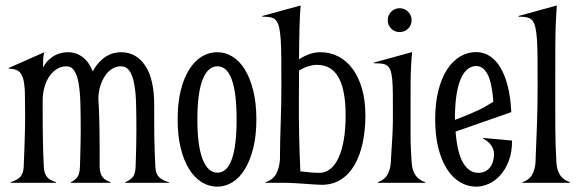

<svg xmlns="http://www.w3.org/2000/svg" viewBox="-20 -678 2145 712"><path d="M344.7 -311Q346.7 -282.2 347.7 -250.5Q348.6 -218.8 349.1 -186.3Q349.6 -153.8 349.6 -121.1Q349.6 -88.4 349.6 -57.1Q350.1 -44.4 353 -35.6Q356 -26.9 360.8 -20.8Q365.7 -14.6 373 -10.3Q380.4 -5.9 390.1 -2.4V0H242.7V-2.4Q259.8 -10.3 267.6 -22.2Q275.4 -34.2 276.4 -59.1Q276.9 -79.1 277.6 -99.4Q278.3 -119.6 278.6 -138.2Q278.8 -156.7 279.1 -172.6Q279.3 -188.5 279.3 -199.7Q279.3 -251.5 278.1 -294.4Q276.9 -337.4 271.7 -367.9Q266.6 -398.4 255.9 -415.3Q245.1 -432.1 226.1 -432.1Q208.5 -432.1 192.4 -422.9Q176.3 -413.6 164.3 -396.7Q152.3 -379.9 145.3 -356.4Q138.2 -333 138.2 -304.7V-260.7Q138.2 -237.3 138.4 -211.2Q138.7 -185.1 139.2 -158.7Q139.6 -132.3 140.4 -106.4Q141.1 -80.6 142.6 -57.1Q143.6 -44.4 146.7 -35.6Q149.9 -26.9 155.3 -20.8Q160.6 -14.6 168.7 -10.3Q176.8 -5.9 188 -2.4V0H19.5V-2.4Q44.4 -10.3 55.4 -22.2Q66.4 -34.2 67.9 -59.1Q68.8 -82.5 69.8 -107.7Q70.8 -132.8 71.5 -157.5Q72.3 -182.1 72.8 -205.6Q73.2 -229 73.2 -249.5Q73.2 -299.8 72.3 -333.3Q71.3 -366.7 65.7 -386.7Q60.1 -406.7 47.6 -415Q35.2 -423.3 12.2 -423.3V-425.8L144.5 -484.4Q140.6 -473.1 140.1 -458.3Q139.6 -443.4 139.6 -427.7Q149.4 -445.3 161.1 -456.3Q172.9 -467.3 185.1 -473.4Q197.3 -479.5 209.2 -481.9Q221.2 -484.4 231.4 -484.4Q262.7 -484.4 286.4 -466.3Q310.1 -448.2 324.2 -413.1Q335.4 -434.6 348.9 -448.5Q362.3 -462.4 376.2 -470.5Q390.1 -478.5 403.6 -481.4Q417 -484.4 428.2 -484.4Q485.4 -484.4 518.6 -434.6Q551.8 -384.8 551.8 -289.1Q551.8 -257.8 551.8 -229Q551.8 -200.2 552.2 -171.9Q552.7 -143.6 553.7 -115.2Q554.7 -86.9 556.2 -57.1Q557.1 -44.4 560.5 -35.6Q564 -26.9 570.3 -20.8Q576.7 -14.6 585.4 -10.3Q594.2 -5.9 606.4 -2.4V0H444.3V-2.4Q463.9 -10.3 472.9 -22.2Q481.9 -34.2 482.9 -59.1Q483.4 -79.1 484.1 -99.4Q484.9 -119.6 485.1 -138.2Q485.4 -156.7 485.6 -172.6Q485.8 -188.5 485.8 -199.7Q485.8 -251.5 484.6 -294.4Q483.4 -337.4 477.5 -367.9Q471.7 -398.4 460 -415.3Q448.2 -432.1 427.7 -432.1Q411.6 -432.1 396.7 -423.3Q381.8 -414.6 370.6 -398.4Q359.4 -382.3 352.3 -360.1Q345.2 -337.9 344.7 -311Z M711.9 -235.4Q711.9 -137.2 731.4 -87.4Q751 -37.6 786.1 -37.6Q821.8 -37.6 839.6 -87.4Q857.4 -137.2 857.4 -235.4Q857.4 -333.5 839.6 -382.8Q821.8 -432.1 786.1 -432.1Q751 -432.1 731.4 -382.8Q711.9 -333.5 711.9 -235.4ZM638.7 -235.4Q638.7 -295.4 650.1 -341.8Q661.6 -388.2 681.4 -419.9Q701.2 -451.7 728 -468Q754.9 -484.4 786.1 -484.4Q815.9 -484.4 842.3 -468Q868.7 -451.7 888.2 -419.9Q907.7 -388.2 919.2 -341.8Q930.7 -295.4 930.7 -235.4Q930.7 -175.3 919.2 -128.9Q907.7 -82.5 888.2 -50.8Q868.7 -19 842.3 -2.4Q815.9 14.2 786.1 14.2Q754.9 14.2 728 -2.4Q701.2 -19 681.4 -50.8Q661.6 -82.5 650.1 -128.9Q638.7 -175.3 638.7 -235.4Z M964.8 0V-2.4Q992.7 -11.7 1004.2 -33.4Q1015.6 -55.2 1018.1 -84.5Q1018.6 -160.2 1021 -225.3Q1023.4 -290.5 1023.4 -352.1Q1023.4 -414.6 1023.2 -458.3Q1022.9 -502 1021 -531.2Q1019 -560.5 1014.9 -577.6Q1010.7 -594.7 1002.7 -603.3Q994.6 -611.8 982.4 -614Q970.2 -616.2 952.6 -616.2V-618.7L1094.7 -657.7Q1093.3 -643.6 1092.3 -620.8Q1091.3 -598.1 1090.6 -571.3Q1089.8 -544.4 1089.4 -515.1Q1088.9 -485.8 1088.9 -458Q1129.9 -484.4 1167.5 -484.4Q1204.1 -484.4 1234.9 -468.5Q1265.6 -452.6 1287.8 -422.4Q1310.1 -392.1 1322.5 -348.6Q1335 -305.2 1335 -250Q1335 -194.3 1324.7 -147.2Q1314.5 -100.1 1294.4 -65.7Q1274.4 -31.2 1243.9 -12Q1213.4 7.3 1173.3 7.3Q1161.6 7.3 1145.8 6.1Q1129.9 4.9 1111.6 3.7Q1093.3 2.4 1073.5 1.2Q1053.7 0 1034.7 0ZM1088.4 -304.7Q1087.9 -241.7 1089.4 -173.8Q1090.8 -106 1093.8 -42.5Q1114.3 -40 1131.8 -38.6Q1149.4 -37.1 1165 -37.1Q1186.5 -37.1 1204.3 -51Q1222.2 -64.9 1234.9 -91.8Q1247.6 -118.7 1254.6 -158.4Q1261.7 -198.2 1261.7 -250Q1261.7 -343.8 1235.6 -390.6Q1209.5 -437.5 1154.8 -437.5Q1140.6 -437.5 1124.3 -432.6Q1107.9 -427.7 1088.9 -416.5V-410.2Z M1437 -252.4Q1437 -297.9 1436.8 -329.6Q1436.5 -361.3 1434.6 -382.6Q1432.6 -403.8 1428.5 -416Q1424.3 -428.2 1416.3 -434.3Q1408.2 -440.4 1396 -441.9Q1383.8 -443.4 1366.2 -443.4V-445.8L1508.3 -484.9Q1502.9 -431.6 1502.7 -367.4Q1502.4 -303.2 1502.4 -234.4Q1502.4 -207 1502.4 -188.5Q1502.4 -169.9 1502.7 -153.3Q1502.9 -136.7 1503.9 -118.4Q1504.9 -100.1 1506.8 -72.8Q1508.8 -46.4 1520.5 -28.6Q1532.2 -10.7 1557.1 -2.4V0H1380.9V-2.4Q1405.8 -10.7 1416.5 -29.8Q1427.2 -48.8 1429.2 -74.7Q1430.2 -97.2 1431.4 -114Q1432.6 -130.9 1433.3 -144.5Q1434.1 -158.2 1434.8 -169.9Q1435.5 -181.6 1436 -193.8Q1436.5 -206.1 1436.8 -220Q1437 -233.9 1437 -252.4ZM1418 -603Q1418 -621.6 1430.7 -634.5Q1443.4 -647.5 1461.9 -647.5Q1480.5 -647.5 1493.4 -634.5Q1506.3 -621.6 1506.3 -603Q1506.3 -584.5 1493.4 -571.8Q1480.5 -559.1 1461.9 -559.1Q1443.4 -559.1 1430.7 -571.8Q1418 -584.5 1418 -603Z M1772 -166.5 1878.9 -156.7Q1878.9 -112.8 1866.5 -80.8Q1854 -48.8 1834.7 -27.6Q1815.4 -6.3 1792 3.9Q1768.6 14.2 1746.1 14.2Q1713.9 14.2 1686 -2.4Q1658.2 -19 1637.7 -50.8Q1617.2 -82.5 1605.5 -128.9Q1593.8 -175.3 1593.8 -235.4Q1593.8 -295.4 1605.5 -341.8Q1617.2 -388.2 1637.7 -419.9Q1658.2 -451.7 1686 -468.3Q1713.9 -484.9 1746.1 -484.9Q1772.9 -484.9 1795.7 -470.5Q1818.4 -456.1 1835.4 -428Q1852.5 -399.9 1863 -358.2Q1873.5 -316.4 1876 -262.2L1669.4 -189.9Q1675.8 -109.9 1697.8 -73.5Q1719.7 -37.1 1753.4 -37.1Q1769.5 -37.1 1780.5 -43.2Q1791.5 -49.3 1798.6 -59.3Q1805.7 -69.3 1808.8 -81.8Q1812 -94.2 1812 -107.4Q1812 -123 1802 -138.2Q1792 -153.3 1771.5 -164.1ZM1667 -233.4Q1681.2 -238.8 1702.1 -247.1Q1723.1 -255.4 1754.9 -270Q1772.9 -278.3 1786.1 -286.6Q1799.3 -294.9 1809.6 -300.8Q1804.7 -368.7 1788.8 -400.9Q1772.9 -433.1 1746.1 -433.1Q1708.5 -433.1 1687.7 -383.3Q1667 -333.5 1667 -235.4Z M2044.9 -657.7Q2039.6 -587.9 2039.3 -506.3Q2039.1 -424.8 2039.1 -334Q2039.1 -267.6 2039.3 -202.6Q2039.6 -137.7 2043.5 -72.8Q2045.4 -46.4 2057.1 -28.6Q2068.8 -10.7 2093.8 -2.4V0H1917.5V-2.4Q1942.4 -10.7 1953.1 -29.8Q1963.9 -48.8 1965.8 -74.7Q1969.2 -153.3 1971.4 -220.7Q1973.6 -288.1 1973.6 -352.1Q1973.6 -414.6 1973.4 -458.3Q1973.1 -502 1971.2 -531.2Q1969.2 -560.5 1965.1 -577.6Q1960.9 -594.7 1952.9 -603.3Q1944.8 -611.8 1932.6 -614Q1920.4 -616.2 1902.8 -616.2V-618.7Z"/></svg>

Font: Smythe
Style: Regular
Weight: 400
Version: Version 1.000